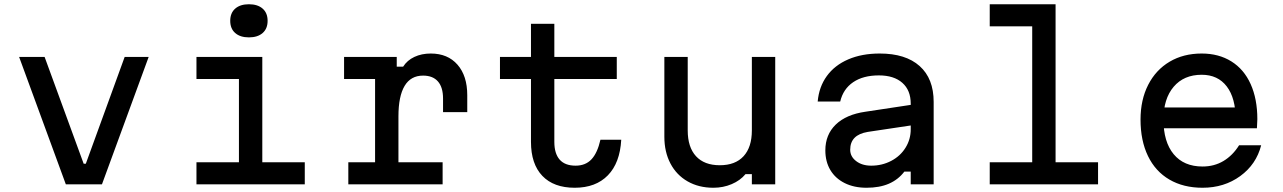

<svg xmlns="http://www.w3.org/2000/svg" viewBox="-20 -868 6040 904"><path d="M190 -600 374 -97H384L567 -600H680L460 0H290L70 -600Z M1215 -600V-104H1415V0H905V-104H1105V-496H905V-600ZM1064 -770Q1064 -807 1087.5 -827.5Q1111 -848 1152 -848Q1193 -848 1216.5 -827.5Q1240 -807 1240 -770Q1240 -733 1216.5 -712.5Q1193 -692 1152 -692Q1111 -692 1087.5 -712.5Q1064 -733 1064 -770Z M1848 -600V-554H1878Q1897 -584 1931 -600Q1965 -616 2008 -616Q2088 -616 2134 -563.5Q2180 -511 2180 -420V-340H2066V-404Q2066 -457 2042 -484.5Q2018 -512 1972 -512Q1914 -512 1885 -463.5Q1856 -415 1856 -320V-104H2064V0H1620V-104H1746V-496H1600V-600Z M2590 -600H2884V-496H2590V-200Q2590 -145 2615 -116.5Q2640 -88 2690 -88Q2737 -88 2765 -118Q2793 -148 2807 -210H2905Q2899 -101 2842 -42.5Q2785 16 2686 16Q2587 16 2533.5 -40Q2480 -96 2480 -200V-496H2334V-600H2480V-756H2590Z M3630 0H3520V-48H3490Q3465 -18 3425 -1Q3385 16 3339 16Q3270 16 3217.5 -14Q3165 -44 3136.5 -98.5Q3108 -153 3108 -224V-600H3218V-254Q3218 -175 3257 -132.5Q3296 -90 3369 -90Q3442 -90 3481 -132.5Q3520 -175 3520 -254V-600H3630Z M4280 -279 4066 -247Q4024 -240 4003.5 -219Q3983 -198 3983 -163Q3983 -131 4011 -109.5Q4039 -88 4082 -88Q4133 -88 4176 -110.5Q4219 -133 4243.5 -172.5Q4268 -212 4268 -259V-380Q4268 -443 4228.5 -478Q4189 -513 4118 -513Q4044 -513 3997 -481Q3950 -449 3936 -390H3830Q3836 -459 3873 -510Q3910 -561 3974 -588.5Q4038 -616 4122 -616Q4244 -616 4310 -557Q4376 -498 4376 -388V0H4268V-60H4238Q4209 -22 4165 -3Q4121 16 4060 16Q4001 16 3957 -6Q3913 -28 3889.5 -67.5Q3866 -107 3866 -160Q3866 -234 3915 -281.5Q3964 -329 4055 -342L4280 -376Z M4950 -848V-104H5150V0H4640V-104H4840V-744H4640V-848Z M5835 -362 5798 -305Q5798 -406 5756 -461Q5714 -516 5638 -516Q5554 -516 5506 -459.5Q5458 -403 5458 -305Q5458 -200 5506 -142Q5554 -84 5642 -84Q5697 -84 5740.5 -110Q5784 -136 5814 -184H5918Q5895 -94 5819.5 -39Q5744 16 5642 16Q5552 16 5486 -22.5Q5420 -61 5385 -133.5Q5350 -206 5350 -305Q5350 -398 5386 -468.5Q5422 -539 5487 -577.5Q5552 -616 5638 -616Q5718 -616 5777.5 -579Q5837 -542 5868.5 -472Q5900 -402 5900 -307Q5900 -292 5898 -264H5435V-362Z"/></svg>

Font: Martian Mono sWd Rg
Style: Regular
Weight: 400
Width: 6
Monospace: yes
Designer: Roman Shamin
Foundry: Evil Martians
Version: Version 1.000